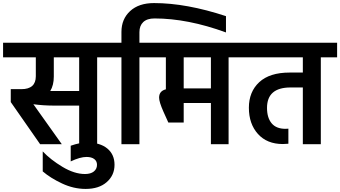

<svg xmlns="http://www.w3.org/2000/svg" viewBox="-47 -938 2213 1249"><path d="M280 -346H468V-565H303V-440Q303 -384 280 -346ZM691 -660V-565H585V0H468V-251H311Q233 -251 170 -260L355 0H214L23 -274V-358H92Q186 -358 186 -442V-565H-27V-660Z M231 177V47Q282 101 359.5 147.5Q437 194 506 194Q543 194 563.5 177.5Q584 161 584 134Q584 110 566 96.5Q548 83 516 83Q474 83 413 112V10Q473 -11 518 -11Q604 -11 651 28Q698 67 698 134Q698 202 647.5 246.5Q597 291 510 291Q432 291 356.5 255.5Q281 220 231 177Z M955 -918Q1165 -918 1423 -833V-727Q1174 -818 958 -818Q910 -818 885 -794.5Q860 -771 860 -729V-660H966V-565H860V0H743V-565H637V-660H743V-730Q743 -814 799.5 -866Q856 -918 955 -918Z M912 -565V-660H1546V-565H1440V0H1325V-268H1148V-141H1048L1016 -212Q988 -275 988 -303Q988 -346 1032 -357V-565ZM1325 -565H1148V-363H1325Z M2146 -660V-565H2040V0H1923V-369H1843Q1690 -369 1690 -236Q1690 -172 1720 -136Q1750 -100 1810 -100Q1823 -100 1829 -101V-3Q1807 -1 1793 -1Q1690 -1 1631 -66.5Q1572 -132 1572 -237Q1572 -341 1639.5 -403.5Q1707 -466 1837 -466H1923V-565H1492V-660Z"/></svg>

Font: Hind Semibold
Style: Regular
Weight: 600
Designer: Manushi Parikh, Satya Rajpurohit
Foundry: Indian Type Foundry
Version: Version 1.201;PS 1.0;hotconv 1.0.78;makeotf.lib2.5.61930; tt